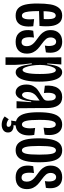

<svg xmlns="http://www.w3.org/2000/svg" viewBox="735 -1313 753 2263"><g transform="rotate(90 1111.5 -181.5)"><path d="M21.3 -244.3Q21.3 -337 31.8 -399.5Q42.3 -462 73.8 -500Q105.3 -538 163.7 -538Q220 -538 249.5 -503.3Q279 -468.7 286.5 -410.2Q294 -351.7 286 -270.3L81.3 -264.3V-317.7L221.3 -321.3L201.3 -276Q210 -370.3 202 -416.2Q194 -462 163.7 -462Q131.3 -462 121 -412.2Q110.7 -362.3 110.7 -263.3Q110.7 -188.7 115.8 -145.3Q121 -102 132.7 -82.7Q144.3 -63.3 164 -63.3Q183.7 -63.3 194.3 -80.5Q205 -97.7 207.3 -129.3Q209.7 -161 205.3 -207L289 -197.3Q297 -134.7 287.3 -87.8Q277.7 -41 247.3 -15.2Q217 10.7 164.7 10.7Q111.3 10.7 79.8 -17.2Q48.3 -45 34.8 -100.7Q21.3 -156.3 21.3 -244.3Z M342.3 -196.7 422.7 -205.3Q413.3 -141.7 424.7 -100.3Q436 -59 475.7 -59Q499 -59 511.5 -74.8Q524 -90.7 524 -121Q524 -148 513.5 -168.7Q503 -189.3 485.2 -206.3Q467.3 -223.3 436.3 -245Q405 -267.3 384.3 -286.5Q363.7 -305.7 349.2 -334.3Q334.7 -363 334.7 -402.3Q334.7 -464.3 370.7 -501.2Q406.7 -538 472 -538Q520 -538 551.3 -515.8Q582.7 -493.7 594.8 -450.7Q607 -407.7 597.3 -346L517.3 -334Q527.3 -385 516.8 -425.8Q506.3 -466.7 471.3 -466.7Q449.3 -466.7 435.3 -448.5Q421.3 -430.3 421.3 -402.3Q421.3 -369.3 440.7 -346.7Q460 -324 499.7 -295.3Q533.3 -271.7 556.8 -249.7Q580.3 -227.7 596.2 -195.8Q612 -164 612 -121Q612 -58.7 576.2 -24Q540.3 10.7 473.7 10.7Q412 10.7 378.7 -19.2Q345.3 -49 337.5 -96Q329.7 -143 342.3 -196.7Z M657.7 -272.3 655.7 -528H739.7L728.3 -361.7H736Q747.3 -459.7 769.7 -498.7Q792 -537.7 830.3 -537.7Q865.7 -537.7 890.5 -508.7Q915.3 -479.7 928.8 -419.7Q942.3 -359.7 942.3 -268Q942.3 -175.7 929.2 -113.7Q916 -51.7 891 -20.7Q866 10.3 831.7 10.3Q791.7 10.3 769.7 -33.7Q747.7 -77.7 736.3 -179H726.3Q735.3 -112.3 739.8 -63.2Q744.3 -14 744.3 13V130H655.7ZM852 -275Q852 -337.3 847.3 -379Q842.7 -420.7 832.5 -442Q822.3 -463.3 806.3 -463.3Q790 -463.3 776.2 -436.5Q762.3 -409.7 754 -368.2Q745.7 -326.7 745.7 -288V-266Q745.7 -226.3 753 -180.5Q760.3 -134.7 773.5 -102.7Q786.7 -70.7 804 -70.7Q826.7 -70.7 839.3 -120.7Q852 -170.7 852 -275Z M976.3 -115.7Q976.3 -164 994 -196.3Q1011.7 -228.7 1036.8 -247.5Q1062 -266.3 1101.3 -288.7Q1131.7 -307 1144.8 -317.7Q1158 -328.3 1162.3 -340.3Q1166.7 -352.3 1166.7 -373.3Q1166.7 -418 1155 -440.3Q1143.3 -462.7 1120.3 -462.7Q1092 -462.7 1080.5 -426.8Q1069 -391 1076.3 -323L989.7 -333.7Q982.7 -432.3 1017.7 -485.2Q1052.7 -538 1125 -538Q1189 -538 1221.5 -491.3Q1254 -444.7 1254 -351V-231.3Q1254.7 -153 1255 -114.7Q1255.3 -76.3 1256 0H1172.7Q1178.7 -86.7 1184 -173H1176Q1169.3 -110 1154.7 -69.3Q1140 -28.7 1118.7 -9Q1097.3 10.7 1069.3 10.7Q1027.7 10.7 1002 -23.5Q976.3 -57.7 976.3 -115.7ZM1165.3 -242.3V-284L1194.3 -302Q1186.7 -289.7 1174.8 -279.3Q1163 -269 1144 -256.7Q1118 -239 1102.3 -224.5Q1086.7 -210 1075.3 -186.2Q1064 -162.3 1064 -128.3Q1064 -95.3 1074.2 -80Q1084.3 -64.7 1098.7 -64.7Q1118.3 -64.7 1133.7 -92.8Q1149 -121 1157.2 -162.8Q1165.3 -204.7 1165.3 -242.3Z M1303 -258Q1303 -352.7 1317.2 -413.8Q1331.3 -475 1363.2 -506.3Q1395 -537.7 1447.3 -537.7Q1495.3 -537.7 1525.5 -511.3Q1555.7 -485 1566.2 -438.3Q1576.7 -391.7 1567.3 -330.7L1484.7 -319Q1490.3 -362 1488.3 -394.2Q1486.3 -426.3 1475.8 -444.3Q1465.3 -462.3 1446 -462.3Q1425.3 -462.3 1413.7 -440.2Q1402 -418 1397.3 -376.2Q1392.7 -334.3 1392.7 -268.7Q1392.7 -161.3 1404.7 -112.3Q1416.7 -63.3 1446.7 -63.3Q1476.7 -63.3 1487.2 -108Q1497.7 -152.7 1488 -219L1570.3 -208.7Q1581.3 -147.3 1571.7 -97.5Q1562 -47.7 1530.3 -18.5Q1498.7 10.7 1447.3 10.7Q1394.7 10.7 1363 -18.7Q1331.3 -48 1317.2 -107Q1303 -166 1303 -258ZM1475 94Q1475 83.3 1467.8 75Q1460.7 66.7 1444.3 63Q1428 59.3 1401.3 63.7L1411.7 -5.3H1460.7L1455.3 36Q1489 32.3 1515.3 48.8Q1541.7 65.3 1541.7 101.3Q1541.7 140.3 1509 160Q1476.3 179.7 1431 174Q1385.7 168.3 1352.3 139.7L1386 91.7Q1399.3 105.3 1421.2 112.5Q1443 119.7 1459 115.5Q1475 111.3 1475 94Z M1610.3 -261.3Q1610.3 -357 1625 -417.5Q1639.7 -478 1670.8 -508Q1702 -538 1751.7 -538Q1803 -538 1833.8 -508.5Q1864.7 -479 1878.7 -419.2Q1892.7 -359.3 1892.7 -263.3Q1892.7 -168.3 1878.3 -108.2Q1864 -48 1832.7 -18.7Q1801.3 10.7 1750.3 10.7Q1699.7 10.7 1669 -19.5Q1638.3 -49.7 1624.3 -109.2Q1610.3 -168.7 1610.3 -261.3ZM1802.7 -266.7Q1802.7 -376 1791.7 -420.3Q1780.7 -464.7 1752.3 -464.7Q1723.3 -464.7 1711.8 -419.8Q1700.3 -375 1700.3 -264Q1700.3 -154 1712.2 -108.5Q1724 -63 1751.7 -63Q1779.3 -63 1791 -108.8Q1802.7 -154.7 1802.7 -266.7Z M1939.3 -196.7 2019.7 -205.3Q2010.3 -141.7 2021.7 -100.3Q2033 -59 2072.7 -59Q2096 -59 2108.5 -74.8Q2121 -90.7 2121 -121Q2121 -148 2110.5 -168.7Q2100 -189.3 2082.2 -206.3Q2064.3 -223.3 2033.3 -245Q2002 -267.3 1981.3 -286.5Q1960.7 -305.7 1946.2 -334.3Q1931.7 -363 1931.7 -402.3Q1931.7 -464.3 1967.7 -501.2Q2003.7 -538 2069 -538Q2117 -538 2148.3 -515.8Q2179.7 -493.7 2191.8 -450.7Q2204 -407.7 2194.3 -346L2114.3 -334Q2124.3 -385 2113.8 -425.8Q2103.3 -466.7 2068.3 -466.7Q2046.3 -466.7 2032.3 -448.5Q2018.3 -430.3 2018.3 -402.3Q2018.3 -369.3 2037.7 -346.7Q2057 -324 2096.7 -295.3Q2130.3 -271.7 2153.8 -249.7Q2177.3 -227.7 2193.2 -195.8Q2209 -164 2209 -121Q2209 -58.7 2173.2 -24Q2137.3 10.7 2070.7 10.7Q2009 10.7 1975.7 -19.2Q1942.3 -49 1934.5 -96Q1926.7 -143 1939.3 -196.7Z"/></g></svg>

Font: Bricolage Grotesque 96pt Condensed ExBd
Style: Regular
Weight: 800
Width: 3
Designer: Mathieu Triay
Foundry: Atelier Triay
Version: Version 1.001;Glyphs 3.2 (3207)